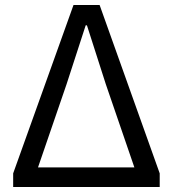

<svg xmlns="http://www.w3.org/2000/svg" viewBox="-20 -753 697 773"><path d="M33 -55 276 -733H381L623 -55V0H33ZM521 -79 406 -414 330 -651H325L248 -414L133 -79Z"/></svg>

Font: Noto Sans SC
Style: Regular
Weight: 400
Designer: Ryoko NISHIZUKA ____ (kana & ideographs); Paul D. Hunt (Latin, Greek & Cyrillic); Wenlong ZHANG ___ (bopomofo); Sandoll 
Foundry: Adobe Systems Incorporated
Version: Version 1.004